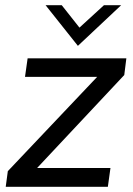

<svg xmlns="http://www.w3.org/2000/svg" viewBox="-20 -717 512 737"><path d="M2 0 10 -60 371 -441 377 -422H76L86 -493H465L457 -429L98 -46L93 -72H404L394 0ZM279 -541 155 -697H217L285 -611L379 -697H445Z"/></svg>

Font: Hanken Grotesk
Style: Italic
Weight: 400
Italic angle: -8°
Designer: Alfredo Marco Pradil
Foundry: Hanken Design Co.
Version: Version 3.013